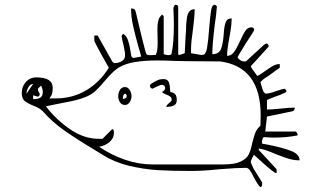

<svg xmlns="http://www.w3.org/2000/svg" viewBox="-20 -687 1329 794"><path d="M886 13Q820 20 771 20Q689 20 631.5 16.5Q574 13 513.5 -1.5Q453 -16 404 -47L378 -63Q301 -109 248 -146Q195 -183 157 -227Q150 -234 139.5 -240Q129 -246 118 -250Q93 -260 81.5 -270Q70 -280 70 -303Q70 -329 87 -348Q104 -367 130 -367Q198 -367 198 -324Q198 -309 195.5 -300Q193 -291 184 -280H210Q280 -280 336.5 -313.5Q393 -347 430 -407Q370 -512 370 -520V-540H384L444 -433Q445 -432 447 -430Q449 -428 450 -427Q451 -426 454 -426Q470 -426 483.5 -434Q497 -442 497 -456V-467Q497 -470 491 -500Q484 -526 484 -533Q483 -534 483 -537Q483 -540 484 -540Q485 -544 490 -547Q503 -539 509.5 -520Q516 -501 520 -474Q522 -458 524 -453L530 -447L564 -453Q557 -480 554 -488Q539 -542 530.5 -579.5Q522 -617 522 -652Q533 -652 536.5 -648Q540 -644 541.5 -637Q543 -630 544 -627Q551 -595 565 -538.5Q579 -482 584 -467Q585 -459 599 -459H607L624 -460Q632 -474 632 -508L631 -567Q631 -607 644 -620L650 -627L657 -620V-463Q668 -459 677 -459Q689 -459 690 -467Q699 -511 699 -585Q699 -615 697 -653Q697 -656 699 -660Q701 -664 704 -667H710Q713 -666 715 -663.5Q717 -661 717 -660V-461L724 -460L744 -467L747 -527Q750 -566 750 -587Q751 -591 752.5 -609Q754 -627 762 -638Q770 -649 785 -649Q785 -627 782 -601Q779 -575 778 -566Q770 -512 770 -483V-467L810 -460H818Q831 -460 836 -487.5Q841 -515 845 -569Q849 -621 853 -644Q857 -667 867 -667H870Q876 -663 877 -660Q874 -621 868 -584Q858 -502 858 -463Q885 -463 893.5 -483.5Q902 -504 905 -544Q907 -578 913 -594.5Q919 -611 938 -611Q938 -589 934 -564Q930 -539 929 -534Q919 -482 919 -456Q936 -456 947.5 -471.5Q959 -487 973 -518Q986 -547 995.5 -560.5Q1005 -574 1020 -574Q1023 -574 1024 -573Q1029 -572 1030 -567Q1031 -566 1031 -563Q1031 -561 1030 -560Q1019 -541 1011 -530Q987 -493 984 -487Q964 -455 964 -453Q963 -452 963 -450Q963 -447 964 -447Q971 -439 976.5 -436Q982 -433 990 -433H997L1035 -468L1070 -500Q1073 -503 1077 -505Q1081 -507 1084 -507Q1090 -503 1090 -500Q1091 -499 1091 -496Q1091 -494 1090 -493L1017 -413Q1021 -404 1024 -400Q1026 -398 1031.5 -390Q1037 -382 1044 -373Q1052 -376 1061.5 -383Q1071 -390 1076 -393Q1096 -407 1109 -414.5Q1122 -422 1137 -422V-407Q1132 -404 1118.5 -394Q1105 -384 1090 -373Q1084 -369 1075 -363.5Q1066 -358 1057 -347Q1066 -314 1070 -307L1077 -300H1080Q1095 -300 1124 -311Q1148 -319 1157 -320Q1160 -319 1164 -313V-307Q1162 -306 1158 -303.5Q1154 -301 1150 -300Q1144 -296 1117 -287Q1086 -275 1084 -273V-234Q1103 -234 1141 -238Q1179 -242 1199 -242Q1199 -237 1197 -232.5Q1195 -228 1190 -227L1084 -205L1077 -143H1204Q1209 -137 1210 -133Q1211 -133 1211 -130Q1211 -128 1210 -127Q1165 -118 1114 -118Q1098 -118 1070 -120Q1063 -109 1063 -100Q1063 -96 1064 -93Q1082 -90 1086 -89Q1143 -78 1181 -64Q1219 -50 1219 -24Q1197 -24 1177.5 -29.5Q1158 -35 1122 -49Q1077 -69 1050 -73V-67L1124 13V29Q1121 29 1117 27Q1102 18 1073 -8Q1044 -34 1030 -47Q1027 -42 1023 -34Q1019 -26 1017 -20V-19Q1017 -15 1022 -4Q1027 7 1030 13L1064 67V73Q1064 79 1063 82Q1062 85 1057 87Q1047 79 1030 47Q1020 26 1013 16.5Q1006 7 997 7Q962 7 886 13ZM610 -7H904Q951 -7 975.5 -19Q1000 -31 1008.5 -48Q1017 -65 1023 -95Q1030 -123 1036 -138.5Q1042 -154 1057 -167L1058 -210Q1058 -411 890 -433L757 -434L705 -435Q659 -437 631 -437Q579 -437 538.5 -430.5Q498 -424 470 -407Q455 -397 442.5 -384.5Q430 -372 413 -352Q392 -327 376 -312Q360 -297 337 -287Q315 -278 292.5 -272.5Q270 -267 237 -261Q190 -252 170 -247Q213 -191 270.5 -152Q328 -113 387 -113H404L444 -153Q451 -152 451 -140V-137Q451 -115 432.5 -99.5Q414 -84 390 -80Q440 -46 497 -26.5Q554 -7 610 -7ZM690 -275Q690 -283 684 -287.5Q678 -292 668 -296Q652 -302 650 -307Q663 -313 663 -323Q663 -330 657 -334Q653 -336 650 -336Q643 -336 629 -329Q615 -322 610 -320Q600 -324 600 -332Q600 -334 601.5 -336.5Q603 -339 604 -340Q622 -351 632 -355.5Q642 -360 656 -360Q673 -360 678 -347.5Q683 -335 684 -307Q686 -306 694 -304Q702 -302 706.5 -294.5Q711 -287 711 -273Q711 -257 699.5 -251Q688 -245 668 -245Q668 -252 679 -260.5Q690 -269 690 -273ZM90 -303V-300L117 -340Q106 -340 98 -327Q90 -314 90 -303ZM157 -307Q157 -318 150 -333Q149 -332 143.5 -327Q138 -322 137 -320V-313L144 -300V-293Q138 -287 137 -287Q135 -287 117 -293V-277Q136 -277 146.5 -283Q157 -289 157 -307ZM497 -327Q509 -327 516.5 -314.5Q524 -302 524 -290Q524 -277 516.5 -265Q509 -253 497 -253Q483 -253 476 -264Q469 -275 469 -289Q469 -303 476 -315Q483 -327 497 -327ZM488 -278Q494 -278 499 -281Q504 -284 504 -290V-293Q500 -299 497 -300Q488 -297 488 -278Z"/></svg>

Font: Krikikrak Dingbats
Style: Regular
Weight: 400
Designer: Jenny du Carrois
Foundry: bBox Type GmbH
Version: Version 1.001